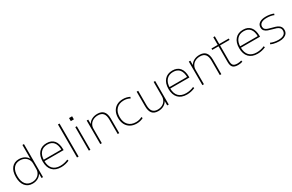

<svg xmlns="http://www.w3.org/2000/svg" viewBox="187 -2197 5584 3674"><g transform="rotate(-30 2979.0 -360.0)"><path d="M268 10Q164 10 106 -61.5Q48 -133 48 -260Q48 -388 106 -459Q164 -530 268 -530Q332 -530 384.5 -502.5Q437 -475 462 -426H464V-730H498V0H465V-94H463Q437 -46 384.5 -18Q332 10 268 10ZM272 -21Q328 -21 371.5 -44Q415 -67 439.5 -108Q464 -149 464 -202V-318Q464 -371 439.5 -412Q415 -453 371.5 -476Q328 -499 272 -499Q182 -499 132 -437Q82 -375 82 -260Q82 -145 132 -83Q182 -21 272 -21Z M898 10Q775 10 708 -60Q641 -130 641 -260Q641 -386 704.5 -458Q768 -530 879 -530Q986 -530 1042 -463Q1098 -396 1098 -268Q1098 -263 1098 -259.5Q1098 -256 1097 -251H659V-282H1076L1065 -269Q1065 -383 1018 -441Q971 -499 879 -499Q783 -499 729 -437Q675 -375 675 -262V-257Q675 -141 732 -81Q789 -21 897 -21Q942 -21 986 -31Q1030 -41 1067 -58L1077 -29Q1038 -11 991.5 -0.5Q945 10 898 10Z M1249 0V-730H1284V0Z M1494 -662V-730H1562V-662ZM1511 0V-520H1545V0Z M1763 0V-520H1797V-426H1799Q1826 -475 1879.5 -502.5Q1933 -530 2001 -530Q2093 -530 2137.5 -478Q2182 -426 2182 -320V0H2148V-317Q2148 -410 2111 -454.5Q2074 -499 1997 -499Q1938 -499 1892.5 -476Q1847 -453 1822 -412Q1797 -371 1797 -318V0Z M2567 10Q2487 10 2428.5 -23Q2370 -56 2338.5 -116.5Q2307 -177 2307 -260Q2307 -343 2338.5 -403.5Q2370 -464 2428.5 -497Q2487 -530 2567 -530Q2606 -530 2642 -521.5Q2678 -513 2714 -495L2703 -465Q2670 -483 2637 -491Q2604 -499 2568 -499Q2462 -499 2402 -435Q2342 -371 2342 -260Q2342 -149 2402 -85Q2462 -21 2568 -21Q2604 -21 2637 -29Q2670 -37 2703 -55L2714 -25Q2678 -7 2642 1.5Q2606 10 2567 10Z M3043 10Q2953 10 2910 -42Q2867 -94 2867 -200V-520H2901V-203Q2901 -110 2937 -65.5Q2973 -21 3047 -21Q3105 -21 3149 -44Q3193 -67 3217.5 -108Q3242 -149 3242 -202V-520H3276V0H3242V-94H3240Q3213 -45 3161.5 -17.5Q3110 10 3043 10Z M3677 10Q3554 10 3487 -60Q3420 -130 3420 -260Q3420 -386 3483.5 -458Q3547 -530 3658 -530Q3765 -530 3821 -463Q3877 -396 3877 -268Q3877 -263 3877 -259.5Q3877 -256 3876 -251H3438V-282H3855L3844 -269Q3844 -383 3797 -441Q3750 -499 3658 -499Q3562 -499 3508 -437Q3454 -375 3454 -262V-257Q3454 -141 3511 -81Q3568 -21 3676 -21Q3721 -21 3765 -31Q3809 -41 3846 -58L3856 -29Q3817 -11 3770.5 -0.5Q3724 10 3677 10Z M4019 0V-520H4053V-426H4055Q4082 -475 4135.5 -502.5Q4189 -530 4257 -530Q4349 -530 4393.5 -478Q4438 -426 4438 -320V0H4404V-317Q4404 -410 4367 -454.5Q4330 -499 4253 -499Q4194 -499 4148.5 -476Q4103 -453 4078 -412Q4053 -371 4053 -318V0Z M4805 10Q4726 10 4692 -25Q4658 -60 4658 -142V-489H4520V-520H4658V-690H4692V-520H4902V-489H4692V-146Q4692 -77 4717.5 -49.5Q4743 -22 4808 -22Q4833 -22 4855 -25.5Q4877 -29 4898 -36L4905 -5Q4879 3 4854.5 6.5Q4830 10 4805 10Z M5238 10Q5115 10 5048 -60Q4981 -130 4981 -260Q4981 -386 5044.5 -458Q5108 -530 5219 -530Q5326 -530 5382 -463Q5438 -396 5438 -268Q5438 -263 5438 -259.5Q5438 -256 5437 -251H4999V-282H5416L5405 -269Q5405 -383 5358 -441Q5311 -499 5219 -499Q5123 -499 5069 -437Q5015 -375 5015 -262V-257Q5015 -141 5072 -81Q5129 -21 5237 -21Q5282 -21 5326 -31Q5370 -41 5407 -58L5417 -29Q5378 -11 5331.5 -0.5Q5285 10 5238 10Z M5717 10Q5685 10 5651 5.5Q5617 1 5587 -7Q5557 -15 5534 -26L5544 -56Q5577 -40 5623 -30.5Q5669 -21 5715 -21Q5793 -21 5834.5 -50Q5876 -79 5876 -133Q5876 -173 5854 -195.5Q5832 -218 5795 -231.5Q5758 -245 5713 -255Q5668 -266 5626 -281Q5584 -296 5558 -323.5Q5532 -351 5532 -398Q5532 -461 5582.5 -495.5Q5633 -530 5726 -530Q5771 -530 5816 -521.5Q5861 -513 5893 -499L5883 -470Q5854 -484 5812.5 -491.5Q5771 -499 5728 -499Q5649 -499 5608 -472.5Q5567 -446 5566 -397Q5566 -361 5586.5 -340.5Q5607 -320 5642 -308.5Q5677 -297 5720 -286Q5755 -278 5789 -267Q5823 -256 5850 -239.5Q5877 -223 5893 -197Q5909 -171 5909 -132Q5910 -87 5887 -55.5Q5864 -24 5821 -7Q5778 10 5717 10Z"/></g></svg>

Font: M PLUS 1 Thin ExtraLight
Style: Regular
Weight: 250
Version: Version 1.001